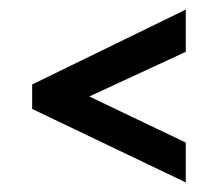

<svg xmlns="http://www.w3.org/2000/svg" viewBox="-20 -418 444 400"><path d="M367 -121V-38L47 -191V-242L367 -398V-310L166 -217Z"/></svg>

Font: Genos
Style: Bold
Weight: 700
Designer: Robert E. Leuschke
Foundry: Robert E. Leuschke
Version: Version 1.010